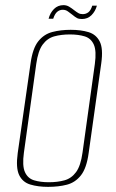

<svg xmlns="http://www.w3.org/2000/svg" viewBox="-20 -715 450 747"><path d="M167 12Q128 12 98 3Q68 -6 54.5 -34Q41 -62 49 -120L99 -469Q107 -527 129 -554.5Q151 -582 183.5 -590.5Q216 -599 255 -599Q295 -599 324.5 -590Q354 -581 368 -553.5Q382 -526 374 -469L325 -120Q317 -61 295 -33Q273 -5 240.5 3.5Q208 12 167 12ZM170 -6Q204 -6 231 -13.5Q258 -21 276 -45.5Q294 -70 301 -121L349 -466Q356 -517 345 -541.5Q334 -566 309.5 -573.5Q285 -581 252 -581Q218 -581 191 -573.5Q164 -566 146 -541.5Q128 -517 121 -466L73 -121Q66 -70 77 -45.5Q88 -21 112.5 -13.5Q137 -6 170 -6ZM299 -641Q287 -641 280 -644.5Q273 -648 261 -658Q254 -663 245 -670Q236 -677 224 -677Q212 -677 202.5 -669Q193 -661 187 -642H169Q175 -665 190 -680Q205 -695 227 -695Q239 -695 249 -689Q259 -683 269 -675Q278 -668 285 -664Q292 -660 302 -660Q314 -660 323.5 -667Q333 -674 339 -693H357Q351 -671 336 -656Q321 -641 299 -641Z"/></svg>

Font: Alumni Sans Thin
Style: Italic
Weight: 100
Italic angle: -8°
Designer: Robert E. Leuschke
Foundry: Robert E. Leuschke
Version: Version 1.016